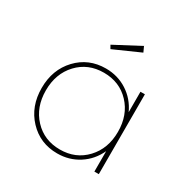

<svg xmlns="http://www.w3.org/2000/svg" viewBox="-157 -814 949 969"><g transform="rotate(30 317.5 -329.5)"><path d="M300.8 -480Q370.1 -480 425.5 -444.3Q481 -408.7 509.8 -346.2V-465.3H535.6V0H509.8V-119.1Q481 -56.6 425.5 -21Q370.1 14.6 300.8 14.6Q200.7 14.6 134.5 -55.7Q68.4 -126 68.4 -232.9Q68.4 -339.8 134.5 -409.9Q200.7 -480 300.8 -480ZM512.7 -232.9Q512.7 -331.1 453.6 -393.8Q394.5 -456.5 302.7 -456.5Q210.9 -456.5 151.9 -393.6Q92.8 -330.6 92.8 -232.9Q92.8 -135.3 151.9 -72.3Q210.9 -9.3 302.7 -9.3Q394.5 -9.3 453.6 -72.3Q512.7 -135.3 512.7 -232.9ZM271 -575.7 259.8 -595.2 409.7 -674.3 423.8 -643.6Z"/></g></svg>

Font: Spartan MB Thin
Style: Regular
Weight: 100
Designer: Matt Bailey, Mirko Velimirovic
Foundry: Matt Bailey
Version: Version 1.005